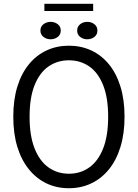

<svg xmlns="http://www.w3.org/2000/svg" viewBox="-20 -989 732 1019"><path d="M345.5 10Q281 10 227.2 -15.5Q173.5 -41 133.8 -89.8Q94 -138.5 72.2 -209Q50.5 -279.5 50.5 -369.5Q50.5 -459.5 72.2 -529.8Q94 -600 133.8 -648.2Q173.5 -696.5 227.5 -721.5Q281.5 -746.5 345.5 -746.5Q410 -746.5 464 -721.5Q518 -696.5 557.8 -648.2Q597.5 -600 619.2 -529.8Q641 -459.5 641 -369.5Q641 -279.5 619.2 -209Q597.5 -138.5 557.8 -89.8Q518 -41 464 -15.5Q410 10 345.5 10ZM345.5 -67Q407 -67 454 -100.5Q501 -134 527.5 -201.2Q554 -268.5 554 -369.5Q554 -471 527.2 -537.5Q500.5 -604 453.5 -636.5Q406.5 -669 345.5 -669Q285 -669 237.8 -636.5Q190.5 -604 163.8 -537.5Q137 -471 137 -369.5Q137 -268 163.8 -200.8Q190.5 -133.5 237.8 -100.2Q285 -67 345.5 -67ZM248.5 -780.5Q227 -780.5 210.8 -793Q194.5 -805.5 194.5 -827Q194.5 -848 210.8 -860.5Q227 -873 248.5 -873Q270.5 -873 286.5 -860.5Q302.5 -848 302.5 -827Q302.5 -805.5 286.5 -793Q270.5 -780.5 248.5 -780.5ZM443 -780.5Q421.5 -780.5 405.5 -793Q389.5 -805.5 389.5 -827Q389.5 -848 405.5 -860.5Q421.5 -873 443 -873Q465 -873 481 -860.5Q497 -848 497 -827Q497 -805.5 481 -793Q465 -780.5 443 -780.5ZM215.5 -930.5V-969H474.5V-930.5Z"/></svg>

Font: Epilogue
Style: Regular
Weight: 400
Designer: Tyler Finck
Foundry: Etcetera Type Co
Version: Version 2.112